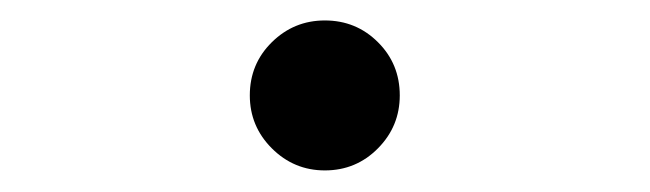

<svg xmlns="http://www.w3.org/2000/svg" viewBox="-20 -547 626 185"><path d="M293 -382.8Q263.2 -382.8 241.9 -404.1Q220.7 -425.3 220.7 -455.1Q220.7 -485.4 241.9 -506.3Q263.2 -527.3 293 -527.3Q323.2 -527.3 344.2 -506.3Q365.2 -485.4 365.2 -455.1Q365.2 -425.3 344.2 -404.1Q323.2 -382.8 293 -382.8Z"/></svg>

Font: Cascadia Code
Style: Regular
Weight: 400
Monospace: yes
Designer: Aaron Bell
Foundry: Saja Typeworks
Version: Version 2106.017